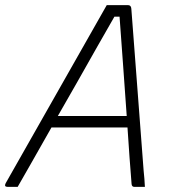

<svg xmlns="http://www.w3.org/2000/svg" viewBox="-55 -730 675 750"><path d="M14 0H-25Q-40 0 -33 -14Q66 -188 164.5 -362Q263 -536 362 -710H445Q457 -710 458 -696Q470 -539 482 -380.5Q494 -222 506 -64Q508 -48 509 -32Q510 -16 511 0H470Q460 0 459 -11Q455 -59 451 -115Q447 -171 443 -232H146Q101 -153 66 -91Q31 -29 14 0ZM392 -665Q359 -608 322 -542.5Q285 -477 246.5 -409Q208 -341 171 -277H440Q433 -373 426 -473Q419 -573 412 -665Z"/></svg>

Font: Recursive Mn Lnr St Lt
Style: Italic
Weight: 300
Italic angle: -15°
Monospace: yes
Version: Version 1.079;hotconv 1.0.112;makeotfexe 2.5.65598; ttfautoh